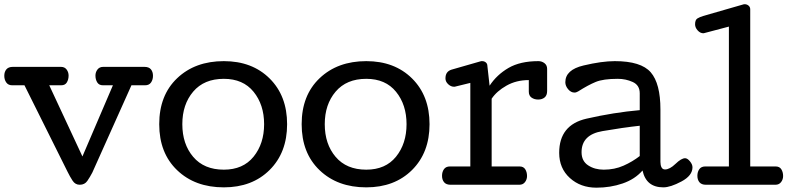

<svg xmlns="http://www.w3.org/2000/svg" viewBox="-25 -867 3708 901"><path d="M296.9 -512.2Q296.9 -494.1 288.8 -480.5Q280.8 -466.8 262.2 -466.8H206.1L361.8 -132.8L504.9 -466.8H458Q439.5 -466.8 431.2 -480.5Q422.9 -494.1 422.9 -512.2Q422.9 -528.3 432.4 -540.8Q441.9 -553.2 459 -553.2H652.8Q673.8 -553.2 683.3 -541.5Q692.9 -529.8 692.9 -511.2Q692.9 -493.2 683.8 -480Q674.8 -466.8 655.8 -466.8H591.8L408.2 -57.1Q397.5 -36.6 385 -18.3Q372.6 0 349.1 0Q328.1 0 315.7 -19Q303.2 -38.1 292 -61L89.8 -466.8H32.2Q13.7 -466.8 4.4 -480Q-4.9 -493.2 -4.9 -511.2Q-4.9 -529.8 4.9 -541.5Q14.6 -553.2 35.2 -553.2H261.2Q278.3 -553.2 287.6 -540.8Q296.9 -528.3 296.9 -512.2Z M1025.4 -497.1Q932.6 -497.1 881.6 -437Q830.6 -377 830.6 -284.2Q830.6 -190.9 881.6 -130.9Q932.6 -70.8 1025.4 -70.8Q1115.7 -70.8 1165 -131.8Q1214.4 -192.9 1214.4 -284.2Q1214.4 -375.5 1165 -436.3Q1115.7 -497.1 1025.4 -497.1ZM1025.4 12.2Q890.1 12.2 806.2 -68.4Q722.2 -148.9 722.2 -284.2Q722.2 -419.9 806.4 -500Q890.6 -580.1 1025.4 -580.1Q1158.2 -580.1 1240.2 -498.8Q1322.3 -417.5 1322.3 -284.2Q1322.3 -150.9 1240.2 -69.3Q1158.2 12.2 1025.4 12.2Z M1693.8 -497.1Q1601.1 -497.1 1550 -437Q1499 -377 1499 -284.2Q1499 -190.9 1550 -130.9Q1601.1 -70.8 1693.8 -70.8Q1784.2 -70.8 1833.5 -131.8Q1882.8 -192.9 1882.8 -284.2Q1882.8 -375.5 1833.5 -436.3Q1784.2 -497.1 1693.8 -497.1ZM1693.8 12.2Q1558.6 12.2 1474.6 -68.4Q1390.6 -148.9 1390.6 -284.2Q1390.6 -419.9 1474.9 -500Q1559.1 -580.1 1693.8 -580.1Q1826.7 -580.1 1908.7 -498.8Q1990.7 -417.5 1990.7 -284.2Q1990.7 -150.9 1908.7 -69.3Q1826.7 12.2 1693.8 12.2Z M2456.5 -491.2Q2397.9 -491.2 2352.1 -465.3Q2306.2 -439.5 2282.2 -403.8V-85.9H2413.1Q2431.6 -85.9 2439.9 -72.5Q2448.2 -59.1 2448.2 -41Q2448.2 -24.9 2438.7 -12.5Q2429.2 0 2412.1 0H2089.4Q2068.8 0 2059.1 -11.7Q2049.3 -23.4 2049.3 -42Q2049.3 -60.1 2058.3 -73Q2067.4 -85.9 2086.4 -85.9H2182.1V-478L2112.3 -460.9Q2111.3 -460.4 2109.6 -460.2Q2107.9 -460 2105.5 -460Q2090.8 -460 2078.1 -471.9Q2065.4 -483.9 2065.4 -499Q2065.4 -515.6 2072.5 -525.6Q2079.6 -535.6 2093.3 -540L2229.5 -579.1Q2231.4 -579.1 2231.9 -579.6Q2232.4 -580.1 2234.4 -580.1H2237.3Q2247.6 -580.1 2254.9 -574Q2262.2 -567.9 2262.2 -557.1L2272.5 -464.8Q2306.2 -516.1 2361.1 -548.1Q2416 -580.1 2501.5 -580.1Q2517.6 -580.1 2530 -570.6Q2542.5 -561 2542.5 -543.9V-439.9Q2542.5 -419.4 2530.8 -409.7Q2519 -399.9 2500.5 -399.9Q2482.4 -399.9 2469.5 -408.9Q2456.5 -418 2456.5 -437Z M3224.6 -82Q3224.6 -43 3172.9 -15.4Q3121.1 12.2 3087.9 12.2Q3047.9 12.2 3023.4 -7.3Q2999 -26.9 2990.2 -66.9Q2954.6 -25.9 2897 -6.1Q2839.4 13.7 2773.9 13.7Q2699.2 13.7 2649.2 -31.7Q2599.1 -77.1 2599.1 -149.9Q2599.1 -280.8 2727.1 -310.1Q2855 -339.4 2977.1 -350.1V-429.2Q2977.1 -467.3 2944.3 -482.2Q2911.6 -497.1 2874 -497.1Q2805.7 -497.1 2770.3 -482.4Q2734.9 -467.8 2688 -438Q2683.6 -435.5 2679.4 -434.1Q2675.3 -432.6 2670.9 -432.6Q2654.3 -432.6 2641.1 -448.2Q2627.9 -463.9 2627.9 -481Q2627.9 -539.6 2713.6 -559.8Q2799.3 -580.1 2859.9 -580.1Q2983.4 -580.1 3028.8 -527.6Q3074.2 -475.1 3074.2 -353V-106.9Q3074.2 -91.8 3079.3 -81.8Q3084.5 -71.8 3095.7 -71.8Q3117.7 -71.8 3145 -98.1Q3172.4 -124.5 3189.9 -124.5Q3200.7 -124.5 3212.6 -110.1Q3224.6 -95.7 3224.6 -82ZM2977.1 -276.9Q2899.9 -268.6 2802 -251.7Q2704.1 -234.9 2704.1 -152.8Q2704.1 -111.3 2734.9 -91.1Q2765.6 -70.8 2808.1 -70.8Q2858.9 -70.8 2901.1 -89.6Q2943.4 -108.4 2977.1 -134.8Z M3469.7 -847.2Q3480 -847.2 3487.8 -840.6Q3495.6 -834 3495.6 -823.2V-85.9H3614.7Q3633.3 -85.9 3641.6 -72.5Q3649.9 -59.1 3649.9 -41Q3649.9 -24.9 3640.4 -12.5Q3630.9 0 3613.8 0H3287.6Q3267.1 0 3257.3 -11.7Q3247.6 -23.4 3247.6 -42Q3247.6 -60.1 3256.6 -73Q3265.6 -85.9 3284.7 -85.9H3395.5V-742.2L3280.8 -711.9Q3278.8 -711.9 3278.3 -711.4Q3277.8 -710.9 3275.9 -710.9Q3260.7 -710.9 3248.8 -724.4Q3236.8 -737.8 3236.8 -752.9Q3236.8 -773.9 3247.8 -780.5Q3258.8 -787.1 3274.9 -792L3462.9 -846.2Q3463.9 -846.7 3465.6 -846.9Q3467.3 -847.2 3469.7 -847.2Z"/></svg>

Font: Cutive
Style: Regular
Weight: 400
Designer: Vernon Adams
Version: Version 1.002